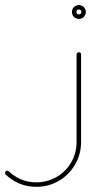

<svg xmlns="http://www.w3.org/2000/svg" viewBox="-93 -554 385 751"><path d="M215.8 -534.2C208 -534.2 201.7 -531.2 196.3 -526.4C190.9 -521 188.5 -514.6 188.5 -507.3C188.5 -499.5 190.9 -493.2 196.3 -487.8C201.7 -482.4 208 -480 215.8 -480C223.1 -480 229.5 -482.4 234.9 -487.8C239.7 -493.2 242.7 -499.5 242.7 -507.3C242.7 -514.6 239.7 -521 234.9 -526.4C229.5 -531.2 223.1 -534.2 215.8 -534.2ZM215.8 -517.1C218.8 -517.1 220.7 -516.1 222.7 -514.2C224.6 -512.2 225.6 -510.3 225.6 -507.3C225.6 -504.4 224.6 -502.4 222.7 -500.5C220.7 -498.5 218.3 -497.6 215.3 -497.6C212.4 -497.6 210.4 -498.5 208.5 -500.5C206.5 -502.4 205.6 -504.4 205.6 -507.3C205.6 -510.3 206.5 -512.2 208.5 -514.2C210.4 -516.1 212.9 -517.1 215.8 -517.1ZM215.3 -349.6C213.4 -349.6 211.4 -349.1 209.5 -347.2C207.5 -345.2 206.5 -343.3 206.5 -340.8V2C206.5 30.3 199.7 56.6 185.5 81.1C171.9 105 152.8 124 128.4 138.2C104 151.9 77.6 159.2 49.3 159.2C7.3 159.2 -28.3 144.5 -58.6 116.2C-60.5 114.3 -62.5 113.8 -64.5 113.8C-66.9 113.8 -68.8 114.3 -70.8 116.2C-72.3 118.2 -73.2 120.1 -73.2 122.6C-73.2 124.5 -72.3 127 -70.8 128.9C-36.6 160.6 2.9 176.8 49.3 176.8C81.1 176.8 110.4 168.9 137.2 153.3C164.1 137.7 185.1 116.2 200.7 89.4C216.3 62.5 224.1 33.2 224.1 2V-340.8C224.1 -343.3 223.6 -345.2 221.7 -347.2C219.7 -349.1 217.8 -349.6 215.3 -349.6Z"/></svg>

Font: Mill
Style: Thin
Weight: 100
Version: Version 001.000